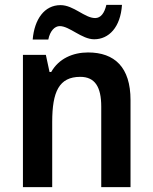

<svg xmlns="http://www.w3.org/2000/svg" viewBox="-20 -767 626 787"><path d="M114 -605H178C185 -640 204 -660 225 -660C265 -660 315 -606 366 -606C426 -606 474 -655 480 -747H416C408 -713 393 -693 370 -693C327 -693 282 -746 228 -746C162 -746 121 -688 114 -605ZM341 -552C279 -552 221 -527 190 -472H183L168 -542H74V0H194V-267C194 -391 222 -452 309 -452C369 -452 395 -411 395 -330V0H515V-357C515 -491 450 -552 341 -552Z"/></svg>

Font: Noto Sans Gurmukhi SemiCondensed SemiBold
Style: Regular
Weight: 600
Width: 4
Designer: Jelle Bosma - Monotype Design Team
Foundry: Monotype Imaging Inc.
Version: Version 2.004